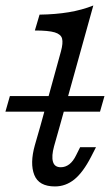

<svg xmlns="http://www.w3.org/2000/svg" viewBox="-47 -661 398 694"><path d="M79 -550.8 96 -608.1Q154 -608.9 202 -616.9Q250 -625 290.3 -641.1L169.4 -206.5H99.2L173.4 -475.8Q181.5 -505.6 177.4 -521.4Q173.4 -537.1 150.8 -544Q128.2 -550.8 79 -550.8ZM172.6 -56.5Q189.5 -56.5 203.6 -67.3Q217.7 -78.2 228.2 -100L242.7 -129H300L282.3 -94.4Q253.2 -37.9 221.8 -12.5Q190.3 12.9 151.6 12.9Q93.5 12.9 77 -28.6Q60.5 -70.2 79 -136.3L99.2 -206.5H169.4L148.4 -132.3Q138.7 -96.8 144.4 -76.6Q150 -56.5 172.6 -56.5ZM-11.3 -313.7H330.6L314.5 -257.3H-27.4Z"/></svg>

Font: Playfair Micro SmCond SmLight
Style: Italic
Weight: 360
Width: 4
Italic angle: -15.6°
Designer: Claus Eggers Sørensen
Foundry: Claus Eggers Sørensen
Version: Version 2.203;Glyphs 3.3 (3326)